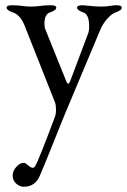

<svg xmlns="http://www.w3.org/2000/svg" viewBox="-20 -425 483 730"><path d="M28 -378Q5 -386 5 -396Q5 -405 25 -405H28Q48 -405 64.5 -402.5Q81 -400 98 -400Q115 -400 133 -402.5Q151 -405 171 -405H174Q194 -405 194 -396Q194 -386 171 -378Q149 -372 149 -335Q149 -321 153 -312L232 -116Q240 -97 247 -117L314 -295Q319 -306 319 -325Q319 -371 296 -378Q273 -386 273 -396Q273 -405 293 -405H296Q301 -405 322.5 -402.5Q344 -400 364 -400Q384 -400 398 -402.5Q412 -405 420 -405H423Q443 -405 443 -396Q443 -386 420 -378Q405 -373 388 -354Q371 -335 361 -311L225 13Q224 15 209 52.5Q194 90 171.5 146Q149 202 131 244Q113 285 71 285Q54 285 41 272.5Q28 260 28 243Q28 225 42 209.5Q56 194 71 194Q76 194 87 203.5Q98 213 104 213Q110 213 114 206Q127 185 190 16Q193 7 193 -7Q193 -25 189 -36L73 -329Q56 -370 28 -378Z"/></svg>

Font: EB Garamond 08
Style: Regular
Weight: 400
Version: Version 0.016 ; ttfautohint (v1.5)